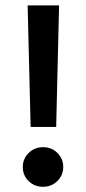

<svg xmlns="http://www.w3.org/2000/svg" viewBox="-20 -700 322 719"><path d="M83.5 -679.7H201.2L190.4 -224.6H94.7ZM65.4 -74.7Q65.4 -106 87.6 -127.4Q109.9 -148.9 141.1 -148.9Q172.9 -148.9 194.8 -127.4Q216.8 -106 216.8 -74.7Q216.8 -43.5 194.8 -22Q172.9 -0.5 141.1 -0.5Q109.4 -0.5 87.4 -21.7Q65.4 -43 65.4 -74.7Z"/></svg>

Font: Vazirmatn RD UI Medium
Style: Regular
Weight: 500
Designer: Saber Rastikerdar
Foundry: Saber Rastikerdar
Version: Version 33.003